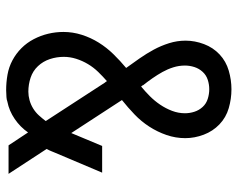

<svg xmlns="http://www.w3.org/2000/svg" viewBox="-96 -688 791 640"><g transform="rotate(90 300.0 -367.5)"><path d="M280 8Q254 8 228.5 3.5Q203 -1 180.5 -13Q158 -25 140 -43Q122 -61 110 -84Q98 -107 92 -132Q86 -157 86 -183Q86 -214 95.5 -244Q105 -274 121.5 -300.5Q138 -327 160 -349.5Q182 -372 206 -392Q190 -414 174 -437Q158 -460 145 -484Q132 -508 123.5 -535Q115 -562 115 -590Q115 -621 126.5 -651.5Q138 -682 161 -703.5Q184 -725 215 -734Q246 -743 277 -743Q309 -743 340 -734Q371 -725 394 -703Q417 -681 428.5 -650.5Q440 -620 440 -589Q440 -557 429.5 -526.5Q419 -496 401.5 -469Q384 -442 361 -420Q338 -398 313 -378Q316 -374 318.5 -369.5Q321 -365 324 -361L423 -209L466 -312H555L489 -156Q486 -149 483 -141.5Q480 -134 476 -127L559 0H464L421 -65Q403 -39 376 -20.5Q349 -2 318 4L311 6L303 7Q297 7 291.5 7.5Q286 8 280 8ZM268 -442Q285 -456 300.5 -471.5Q316 -487 328.5 -505.5Q341 -524 349 -545Q357 -566 357 -588Q357 -604 352 -619.5Q347 -635 336 -647Q325 -659 309 -664Q293 -669 277 -669Q261 -669 245.5 -664Q230 -659 219 -647Q208 -635 203 -619.5Q198 -604 198 -588Q198 -568 204 -549Q210 -530 219.5 -513Q229 -496 240.5 -479.5Q252 -463 264 -448V-447Q264 -447 264 -447Q264 -447 264 -447V-446Q264 -446 264 -446Q264 -446 265 -446Q265 -445 266 -444Q267 -443 268 -442ZM285 -66Q299 -66 313.5 -70Q328 -74 341 -82Q354 -90 364 -101Q374 -112 383 -124L255 -321Q253 -323 252 -324.5Q251 -326 250 -328Q234 -314 219 -298.5Q204 -283 193 -264.5Q182 -246 175.5 -225.5Q169 -205 169 -184Q169 -160 176.5 -137.5Q184 -115 200 -98Q216 -81 238.5 -73.5Q261 -66 285 -66Z"/></g></svg>

Font: Iosevka Slab Extended
Style: Regular
Weight: 400
Width: 7
Monospace: yes
Designer: Belleve Invis
Foundry: Belleve Invis
Version: Version 11.1.1; ttfautohint (v1.8.3)